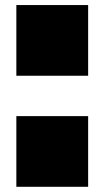

<svg xmlns="http://www.w3.org/2000/svg" viewBox="-20 -601 407 748"><path d="M323.4 126.7H43.7V-148.6H323.4ZM323.4 -305.9H43.7V-581.3H323.4Z"/></svg>

Font: FoglihtenBlackPcs
Style: BlackPcs
Weight: 900
Version: Version 0.75